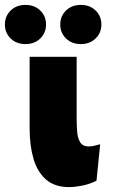

<svg xmlns="http://www.w3.org/2000/svg" viewBox="-73 -752 469 784"><path d="M321 -14Q293 0 262.5 6Q232 12 209 12Q151 12 115.5 -18.5Q80 -49 64 -103Q48 -157 48 -227V-520H240V-267Q240 -241 242 -214.5Q244 -188 254.5 -171Q265 -154 289 -154Q300 -154 313 -157Q326 -160 336 -163ZM31 -572Q-6 -572 -29.5 -595Q-53 -618 -53 -652Q-53 -686 -29.5 -709Q-6 -732 31 -732Q68 -732 91.5 -709Q115 -686 115 -652Q115 -618 91.5 -595Q68 -572 31 -572ZM257 -572Q220 -572 196.5 -595Q173 -618 173 -652Q173 -686 196.5 -709Q220 -732 257 -732Q294 -732 317.5 -709Q341 -686 341 -652Q341 -618 317.5 -595Q294 -572 257 -572Z"/></svg>

Font: Murecho Black
Style: Regular
Weight: 900
Designer: Neil Summerour
Foundry: Positype
Version: Version 1.010; ttfautohint (v1.8.3)